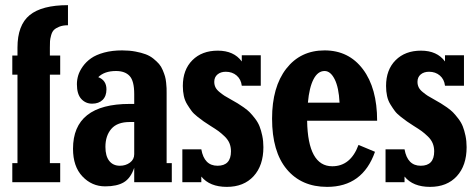

<svg xmlns="http://www.w3.org/2000/svg" viewBox="-20 -708 1845 746"><path d="M244.1 -688V-609.9Q224.1 -609.9 210.2 -604.2Q196.3 -598.6 189.2 -591.3Q182.1 -584 178.5 -570.3Q174.8 -556.6 174.3 -547.9Q173.8 -539.1 173.8 -522.9V-492.2H213.9V-418H173.8V-74.2H213.9V0H27.8V-74.2H47.9V-418H27.8V-492.2H47.9V-522.9Q47.9 -610.4 95.2 -649.2Q142.6 -688 244.1 -688Z M627.4 -347.2V-74.2H647.5V0H501.5V-56.2Q487.8 -15.6 461.2 0.2Q434.6 16.1 388.7 16.1Q336.9 16.1 300.3 -22.5Q263.7 -61 263.7 -129.9Q263.7 -304.2 483.9 -304.2H501.5V-342.8Q501.5 -393.6 483.6 -412.8Q465.8 -432.1 430.7 -432.1Q385.7 -432.1 361.8 -408.2Q393.6 -396 393.6 -360.8Q393.6 -334.5 378.7 -319.8Q363.8 -305.2 337.9 -305.2Q312.5 -305.2 295.7 -323.7Q278.8 -342.3 278.8 -380.9Q278.8 -397.9 283.9 -415Q289.1 -432.1 301.8 -450Q314.5 -467.8 333.7 -481.4Q353 -495.1 384.3 -503.7Q415.5 -512.2 454.6 -512.2Q482.4 -512.2 505.9 -507.8Q529.3 -503.4 546.1 -497.1Q563 -490.7 576.2 -480Q589.4 -469.2 597.9 -459.5Q606.4 -449.7 612.3 -435.5Q618.2 -421.4 621.1 -411.4Q624 -401.4 625.5 -387Q627 -372.6 627.2 -365.7Q627.4 -358.9 627.4 -347.2ZM445.8 -64Q468.3 -64 484.9 -76.2Q501.5 -88.4 501.5 -108.9V-233.9H483.9Q435.5 -233.9 412.6 -207.3Q389.6 -180.7 389.6 -137.2Q389.6 -101.6 404.5 -82.8Q419.4 -64 445.8 -64Z M878.4 -320.8Q894 -312 903.1 -306.6Q912.1 -301.3 927 -290.8Q941.9 -280.3 950.9 -271Q960 -261.7 971.2 -247.1Q982.4 -232.4 988.5 -217Q994.6 -201.7 999 -180.7Q1003.4 -159.7 1003.4 -136.2Q1003.4 -64.9 965.3 -23.4Q927.2 18.1 861.3 18.1Q794.9 18.1 762.2 -22V0H688.5V-127.9H762.2Q773.4 -64 825.2 -64Q877.4 -64 877.4 -120.1Q877.4 -137.2 871.6 -151.4Q865.7 -165.5 852.8 -178Q839.8 -190.4 828.9 -198.5Q817.9 -206.5 797.4 -219.2Q779.8 -230.5 771.7 -236.1Q763.7 -241.7 748 -253.9Q732.4 -266.1 724.6 -276.6Q716.8 -287.1 707.5 -302Q698.2 -316.9 694.3 -335Q690.4 -353 690.4 -374Q690.4 -437 727.5 -474.1Q764.6 -511.2 826.2 -511.2Q888.7 -511.2 919.4 -469.2V-493.2H993.2V-375H919.4Q916.5 -399.9 899.4 -414.6Q882.3 -429.2 857.4 -429.2Q837.4 -429.2 825 -418.7Q812.5 -408.2 812.5 -390.1Q812.5 -378.4 817.1 -368.9Q821.8 -359.4 832.5 -350.6Q843.3 -341.8 852.3 -335.9Q861.3 -330.1 878.4 -320.8Z M1271 -62Q1342.3 -62 1373 -145L1437 -118.2Q1389.2 18.1 1251 18.1Q1151.4 18.1 1094.2 -50.3Q1037.1 -118.7 1037.1 -247.1Q1037.1 -370.1 1092.3 -441.2Q1147.5 -512.2 1241.2 -512.2Q1335 -512.2 1390.1 -439Q1445.3 -365.7 1445.3 -238.8H1173.3Q1176.3 -62 1271 -62ZM1241.2 -432.1Q1214.8 -432.1 1198.2 -400.1Q1181.6 -368.2 1176.3 -309.1H1299.3Q1296.4 -368.2 1280.3 -400.1Q1264.2 -432.1 1241.2 -432.1Z M1668 -320.8Q1683.6 -312 1692.6 -306.6Q1701.7 -301.3 1716.6 -290.8Q1731.4 -280.3 1740.5 -271Q1749.5 -261.7 1760.7 -247.1Q1772 -232.4 1778.1 -217Q1784.2 -201.7 1788.6 -180.7Q1793 -159.7 1793 -136.2Q1793 -64.9 1754.9 -23.4Q1716.8 18.1 1650.9 18.1Q1584.5 18.1 1551.8 -22V0H1478V-127.9H1551.8Q1563 -64 1614.7 -64Q1667 -64 1667 -120.1Q1667 -137.2 1661.1 -151.4Q1655.3 -165.5 1642.3 -178Q1629.4 -190.4 1618.4 -198.5Q1607.4 -206.5 1586.9 -219.2Q1569.3 -230.5 1561.3 -236.1Q1553.2 -241.7 1537.6 -253.9Q1522 -266.1 1514.2 -276.6Q1506.3 -287.1 1497.1 -302Q1487.8 -316.9 1483.9 -335Q1480 -353 1480 -374Q1480 -437 1517.1 -474.1Q1554.2 -511.2 1615.7 -511.2Q1678.2 -511.2 1709 -469.2V-493.2H1782.7V-375H1709Q1706.1 -399.9 1689 -414.6Q1671.9 -429.2 1647 -429.2Q1627 -429.2 1614.5 -418.7Q1602.1 -408.2 1602.1 -390.1Q1602.1 -378.4 1606.7 -368.9Q1611.3 -359.4 1622.1 -350.6Q1632.8 -341.8 1641.8 -335.9Q1650.9 -330.1 1668 -320.8Z"/></svg>

Font: Margherita Black
Style: Regular
Weight: 900
Designer: James Puckett
Foundry: Dunwich Type Founders
Version: Version 1.008;hotconv 1.0.109;makeotfexe 2.5.65596